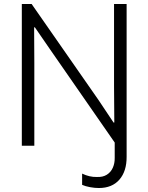

<svg xmlns="http://www.w3.org/2000/svg" viewBox="-20 -740 753 975"><path d="M90.8 -719.7H140.6L481 -231L556.6 -117.7H560.5L559.1 -303.7V-719.7H623V55.7Q623.5 129.4 586.4 172.1Q549.3 214.8 481.9 214.8Q460.4 214.8 437 210.4Q413.6 206.1 397 198.7V141.6Q434.6 159.7 471.2 158.7Q502 160.2 522.5 147.2Q543 134.3 553 111.6Q563 88.9 562.5 61.5V-16.1L233.9 -489.7L157.2 -601.1H153.3L154.3 -421.4V0H90.8Z"/></svg>

Font: Reddit Sans Light
Style: Regular
Weight: 300
Designer: Stephen Hutchings
Foundry: Reddit
Version: Version 1.013